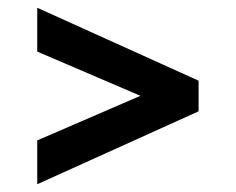

<svg xmlns="http://www.w3.org/2000/svg" viewBox="-20 -585 608 495"><path d="M492 -298V-377L76 -565V-452L342 -338L76 -223V-110Z"/></svg>

Font: Be Vietnam Pro SemiBold
Style: Regular
Weight: 600
Designer: Lam Bao, Tony Le, Vietanh Nguyen
Foundry: Yellow Type Foundry
Version: Version 1.002